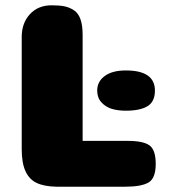

<svg xmlns="http://www.w3.org/2000/svg" viewBox="-20 -705 648 725"><path d="M192 0Q146 -1 118 -14.5Q90 -28 76 -59Q62 -90 62 -142V-565Q62 -618 93 -651.5Q124 -685 175 -685Q205 -685 224 -681Q243 -677 259.5 -666Q276 -655 284 -632Q292 -609 292 -574V-173H463Q521 -173 544.5 -156Q568 -139 568 -86Q568 -32 541 -16Q514 0 453 0ZM347 -363Q347 -397 375.5 -418Q404 -439 455 -439Q565 -439 565 -363Q565 -321 537 -304Q509 -287 455 -287Q425 -287 402 -294Q379 -301 363 -318.5Q347 -336 347 -363Z"/></svg>

Font: Coiny 2.0
Style: Regular
Weight: 400
Version: Version 1.001 July 11, 2018